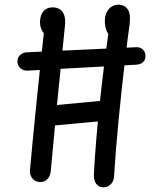

<svg xmlns="http://www.w3.org/2000/svg" viewBox="-20 -774 660 829"><path d="M385.2 -18Q392 -151.5 409.6 -318.8Q427.2 -486 453.7 -671.3L467.8 -607Q450.2 -617.5 440.9 -639.4Q431.7 -661.3 432.8 -688.7Q433.7 -707.8 441.8 -723.1Q450 -738.3 463.7 -746.4Q477.3 -754.5 494.3 -753.7Q520.2 -752.2 532.7 -731.5Q545.2 -710.8 539.7 -669.7Q534.8 -635 531.1 -605.7Q527.3 -576.3 523.2 -541.7Q505 -391.5 492.2 -257.4Q479.3 -123.3 472.5 -13Q471.8 1.7 465 12.8Q458.2 23.8 447.8 29.6Q437.3 35.3 425.5 34.8Q406.3 34.2 395.6 19.8Q384.8 5.5 385.2 -18ZM109.5 -40.8Q120.3 -160.5 136.8 -324.2Q153.3 -487.8 171.3 -649.8Q171.8 -654.2 172.3 -658.3L182.8 -618.7Q166 -630.2 158.8 -647.5Q151.5 -664.8 153 -685.5Q155.2 -712.8 170.2 -728.2Q185.3 -743.5 211.3 -742.2Q227.8 -741.2 240 -732.8Q252.2 -724.3 257.8 -706.7Q263.5 -689 260.3 -661.2Q255.8 -614.7 252.7 -586.5Q238 -445.5 223.1 -292.2Q208.2 -139 199.3 -36.5Q197.3 -13.5 184.8 -0.6Q172.2 12.3 153.7 12Q140 11.8 129.4 5.1Q118.8 -1.7 113.6 -13.8Q108.3 -25.8 109.5 -40.8ZM139.3 -270.8Q138.8 -282.5 144.2 -292.5Q149.5 -302.5 159.2 -308.9Q168.8 -315.3 180.5 -316.3L436 -340.3Q447.7 -341.3 457.9 -336.1Q468.2 -330.8 474.6 -320.8Q481 -310.8 481.5 -299.2Q482 -287.2 476.8 -277.2Q471.7 -267.2 462 -260.6Q452.3 -254 440.3 -253L184.2 -229.3Q172.5 -228.7 162.6 -233.9Q152.7 -239.2 146.2 -249.2Q139.8 -259.2 139.3 -270.8ZM55.2 -508.3Q55 -519.2 60.3 -528.1Q65.7 -537 75 -542.3Q84.3 -547.7 95.7 -548.2L568.3 -570.2Q579.5 -570.7 588.5 -565.9Q597.5 -561.2 602.8 -552.4Q608 -543.7 608.2 -532.8Q608.3 -521.7 603.5 -513.2Q598.7 -504.8 589.7 -500.2Q580.7 -495.5 569 -494.7L99 -469Q86.5 -468.5 76.7 -473.8Q66.8 -479 61.1 -488.1Q55.3 -497.2 55.2 -508.3Z"/></svg>

Font: Monaspace Radon Var
Style: Regular
Weight: 400
Designer: Riley Cran and the Lettermatic Team
Version: Version 1.000 (Monaspace Radon Var)